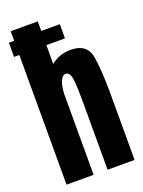

<svg xmlns="http://www.w3.org/2000/svg" viewBox="-158 -854 687 923"><g transform="rotate(-20 185.5 -392.5)"><path d="M-9.5 -663.5H251V-736H-9.5ZM17.5 0H156V-785H17.5ZM227.5 0H365.5V-340Q365.5 -445.5 354.5 -524Q343.5 -602.5 256.5 -602.5Q182.5 -602.5 135.2 -546Q88 -489.5 88 -407L155.5 -392.5Q155.5 -444 166.2 -473Q177 -502 196 -502Q215 -502 221.2 -471.8Q227.5 -441.5 227.5 -338.5Z"/></g></svg>

Font: Anybody ExtraCondensed
Style: Bold
Weight: 700
Width: 2
Version: Version 1.113;gftools[0.9.25]